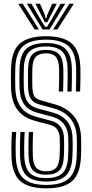

<svg xmlns="http://www.w3.org/2000/svg" viewBox="-20 -1003 495 1031"><path d="M228.2 8.4Q134.5 8.4 89.8 -29.9Q45.2 -68.2 41.8 -161Q41.2 -181.3 41.1 -205.4Q41 -229.5 41.8 -253Q42.6 -276.5 44.5 -294.5H67.3Q65.8 -280.3 64.9 -259.3Q64 -238.2 63.9 -213.3Q63.8 -188.3 64.7 -161.9Q67.7 -78.8 106.8 -44.3Q145.8 -9.9 228.2 -9.9Q312.7 -9.9 350.5 -45.2Q388.4 -80.5 391.8 -161.9Q392.5 -178.7 392.8 -195.2Q393.1 -211.7 393.1 -228.7Q393.1 -245.7 392.4 -263.7Q390 -328.9 357.3 -367.4Q324.6 -405.8 266.6 -421.6L188.8 -443Q170 -448.2 157.3 -458.9Q144.6 -469.6 138.1 -488.3Q131.6 -507 130.7 -535.8Q130 -563 130.1 -586.4Q130.3 -609.8 131 -637.6Q132.7 -689.4 155.4 -712.2Q178 -735.1 227.9 -735.1Q273.6 -735.1 295.8 -713Q318.1 -690.8 320 -636.8Q320.8 -614.1 320.4 -579.5Q320 -544.8 318.8 -511.3H295.9Q297.1 -545.8 297.5 -579Q297.9 -612.2 297.1 -636.1Q295.7 -681.4 278.6 -699.1Q261.5 -716.8 227.9 -716.8Q191.8 -716.8 173.5 -699Q155.3 -681.2 153.8 -635.4Q153.2 -611.3 153.1 -586.5Q153 -561.8 153.6 -536.5Q154.2 -513.1 158.9 -498.8Q163.6 -484.5 172.5 -476.9Q181.3 -469.3 194 -465.7L271.4 -443.7Q338.8 -424.9 375.7 -380.5Q412.7 -336.1 415.3 -264.6Q416 -248.3 416 -230.4Q416 -212.6 415.7 -194.8Q415.4 -177 414.7 -161Q410.9 -70.4 367.7 -31Q324.5 8.4 228.2 8.4ZM228.2 -28.2Q157.3 -28.2 123.8 -58.8Q90.4 -89.4 87.6 -162.7Q87 -185 87 -208.6Q86.9 -232.2 87.6 -254.5Q88.4 -276.7 89.8 -294.5H112.5Q111.3 -276.9 110.6 -255.4Q109.8 -234 109.8 -210.7Q109.8 -187.3 110.5 -163.4Q112.8 -100.3 140.5 -73.5Q168.1 -46.6 228.2 -46.6Q289.9 -46.6 316.7 -74.3Q343.5 -102.1 345.9 -163.7Q346.7 -180.7 347 -196.7Q347.3 -212.7 347.3 -228.8Q347.3 -244.8 346.6 -261.9Q345.5 -294.2 334.8 -317.2Q324.1 -340.2 304.5 -355.1Q284.8 -369.9 256.9 -377.3L178.3 -398.2Q151.2 -405.5 130.6 -421Q109.9 -436.5 98 -464Q86 -491.4 84.9 -534.5Q84.4 -553 84.3 -570Q84.3 -587 84.5 -603.8Q84.7 -620.7 85.2 -638.7Q87.8 -710.8 121.4 -741.3Q155.1 -771.8 227.9 -771.8Q298.3 -771.8 330.8 -741.1Q363.2 -710.4 365.8 -638Q366.6 -615.7 366.2 -579.8Q365.8 -543.9 364.5 -511.3H341.7Q342.9 -545 343.3 -580.1Q343.7 -615.2 342.9 -637.3Q340.7 -701.4 312.9 -727.4Q285.1 -753.4 227.9 -753.4Q168.3 -753.4 139.3 -727.6Q110.4 -701.7 108.1 -638.2Q107.2 -611.3 107.2 -586Q107.2 -560.7 107.8 -535.1Q108.8 -500.3 117.6 -477.1Q126.3 -454 142.9 -440.4Q159.6 -426.8 183.5 -420.3L261.7 -399.3Q309.5 -386.6 338.4 -354.3Q367.3 -321.9 369.5 -262.8Q370.2 -245.4 370.3 -229.8Q370.5 -214.2 370.1 -198.1Q369.7 -182 368.8 -162.9Q366 -91.4 333.6 -59.8Q301.2 -28.2 228.2 -28.2ZM228.2 -64.9Q180.2 -64.9 157.7 -87.7Q135.2 -110.5 133.4 -164.3Q132.8 -185.9 132.7 -208Q132.5 -230 133.2 -251.9Q133.9 -273.8 135.2 -294.5H157.8Q156.8 -273.7 156.1 -253.1Q155.4 -232.6 155.5 -210.9Q155.6 -189.2 156.3 -164.9Q157.9 -120.5 174.9 -101.9Q192 -83.2 228.2 -83.2Q264.9 -83.2 281.6 -102.4Q298.4 -121.5 300.1 -165Q301 -185.8 301.4 -201.7Q301.7 -217.5 301.6 -231.4Q301.5 -245.3 300.8 -260.3Q300.1 -281.4 293.7 -296Q287.4 -310.6 275.8 -319.6Q264.2 -328.6 247.2 -333L168 -354.1Q127.3 -365 99.1 -387.2Q70.8 -409.5 55.6 -445.5Q40.5 -481.6 39.1 -533.1Q38.5 -560 38.5 -585.7Q38.6 -611.4 39.4 -640Q42.6 -730.8 86.9 -769.6Q131.1 -808.4 227.9 -808.4Q319.3 -808.4 363.8 -770.7Q408.2 -733 411.7 -639.7Q412.4 -617.8 412 -581.2Q411.7 -544.6 410.3 -511.3H387.4Q388.8 -543.1 389.1 -579.3Q389.5 -615.4 388.8 -638.7Q385.7 -720.9 347.7 -755.5Q309.6 -790.1 227.9 -790.1Q143.5 -790.1 104.4 -755.6Q65.2 -721.2 62.3 -639.2Q61.4 -613.2 61.4 -585.7Q61.4 -558.3 62 -533.7Q63.3 -488.7 76 -457Q88.7 -425.3 113 -405.6Q137.4 -385.9 173.3 -376.2L252 -355.1Q273.8 -349.4 289.4 -337.8Q305 -326.2 313.9 -307.3Q322.7 -288.5 323.7 -261.1Q324.3 -245.6 324.4 -230.5Q324.4 -215.3 324.1 -199.3Q323.9 -183.2 323 -164.5Q320.9 -111.3 298.9 -88.1Q277 -64.9 228.2 -64.9ZM77.8 -982.9H101.8L189.4 -844.7H166.2ZM124.3 -982.9H148.9L201.9 -891.4L222.3 -859H232.2L252.5 -891.3L305.5 -982.9H330.1L245.8 -844.7H208.6ZM170.1 -982.9H194.7L221.1 -922.4L224.9 -905.1H229.6L233.4 -922.4L260.4 -982.9H285L247.1 -909.9L234.3 -883.5H220.2L207.5 -909.9ZM352.6 -982.9H376.5L288.2 -844.7H265Z"/></svg>

Font: Big Shoulders Inline Text Thin
Style: Regular
Weight: 100
Designer: Patric King
Foundry: XO Type Co
Version: Version 2.002